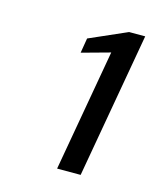

<svg xmlns="http://www.w3.org/2000/svg" viewBox="-66 -753 364 449"><g transform="rotate(15 116.0 -528.0)"><path d="M113 -352 165 -647 96 -628 102 -664 193 -704H232L170 -352Z"/></g></svg>

Font: DM Sans 24pt Light
Style: Italic
Weight: 300
Italic angle: -10°
Designer: Colophon Foundry, Jonny Pinhorn
Foundry: Colophon Foundry
Version: Version 4.004;gftools[0.9.30]